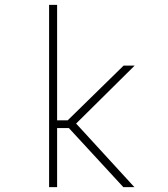

<svg xmlns="http://www.w3.org/2000/svg" viewBox="-20 -770 690 790"><path d="M182 0V-750H215V-275H281.5V-243H215V0ZM487.5 0 251.5 -256 280.5 -275.5 533 0ZM280 -248.5 251.5 -268 488.5 -500H534Z"/></svg>

Font: Trispace Thin Thin
Style: Regular
Weight: 250
Version: Version 1.210